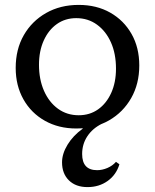

<svg xmlns="http://www.w3.org/2000/svg" viewBox="-20 -512 632 783"><path d="M291 12Q219 12 163 -19.5Q107 -51 75.5 -107Q44 -163 44 -235Q44 -311 77 -368.5Q110 -426 168 -459Q226 -492 301 -492Q374 -492 429.5 -460.5Q485 -429 516.5 -373.5Q548 -318 548 -245Q548 -170 515 -112Q482 -54 424.5 -21Q367 12 291 12ZM337 251Q289 251 261 223.5Q233 196 233 150Q233 115 255.5 78Q278 41 317 13V-31H395V-7Q357 12 336 44Q315 76 315 116Q315 182 376 182Q397 182 418 173Q439 164 453 148L467 158Q454 201 419 226Q384 251 337 251ZM301 -42Q346 -42 380 -66Q414 -90 433.5 -133Q453 -176 453 -232Q453 -293 432.5 -339Q412 -385 375.5 -411.5Q339 -438 291 -438Q246 -438 212 -414Q178 -390 158.5 -347Q139 -304 139 -248Q139 -188 159.5 -141.5Q180 -95 216.5 -68.5Q253 -42 301 -42Z"/></svg>

Font: Platypi Light
Style: Regular
Weight: 300
Designer: David Sargent
Foundry: Bolt Cutter Type
Version: Version 1.200